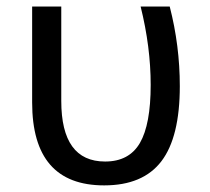

<svg xmlns="http://www.w3.org/2000/svg" viewBox="-20 -556 640 586"><path d="M78.1 -536.1H167V-248Q167 -63 300.8 -63Q374 -63 407 -119.6Q439.9 -176.3 439.9 -296.9Q439.9 -412.6 409.2 -536.1H498Q528.8 -416.5 528.8 -293Q528.8 -137.7 472.7 -64Q416.5 9.8 297.9 9.8Q78.1 9.8 78.1 -243.2Z"/></svg>

Font: Droid Sans Mono
Style: Regular
Weight: 400
Monospace: yes
Foundry: Ascender Corporation
Version: Version 1.00 build 112